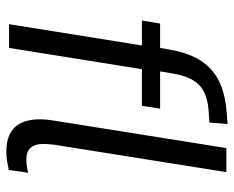

<svg xmlns="http://www.w3.org/2000/svg" viewBox="-88 -662 758 623"><g transform="rotate(90 291.5 -350.0)"><path d="M58 0 127 -431H46L56 -490H159L131 -467L139 -512Q149 -578 174.5 -619Q200 -660 242.5 -681Q285 -702 346 -706L382 -709L377 -650L333 -647Q302 -644 278 -632.5Q254 -621 239 -595.5Q224 -570 217 -525L208 -471L191 -490H332L323 -431H204L135 0ZM472 9Q408 9 383.5 -30Q359 -69 370 -140L460 -705H538L449 -146Q446 -123 447 -102.5Q448 -82 460 -69Q472 -56 498 -56Q509 -56 521.5 -58Q534 -60 540 -62L531 1Q512 5 499 7Q486 9 472 9Z"/></g></svg>

Font: Nunito Sans 10pt Condensed
Style: Italic
Weight: 400
Width: 3
Italic angle: -9°
Designer: Vernon Adams
Foundry: Vernon Adams
Version: Version 3.101;gftools[0.9.27]